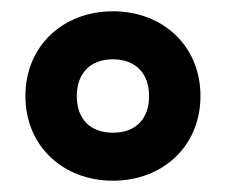

<svg xmlns="http://www.w3.org/2000/svg" viewBox="-20 -744 400 340"><path d="M180 -424C268 -424 335 -485 335 -574C335 -663 268 -724 180 -724C92 -724 25 -663 25 -574C25 -485 92 -424 180 -424ZM180 -509C140 -509 116 -533 116 -574C116 -613 139 -639 180 -639C220 -639 244 -614 244 -574C244 -533 220 -509 180 -509Z"/></svg>

Font: Noto Sans Devanagari ExtraCondensed ExtraBold
Style: Regular
Weight: 800
Width: 2
Designer: Jelle Bosma - Monotype Design Team
Foundry: Monotype Imaging Inc.
Version: Version 2.004